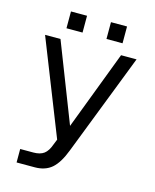

<svg xmlns="http://www.w3.org/2000/svg" viewBox="-120 -729 783 969"><g transform="rotate(15 272.0 -244.5)"><path d="M337.9 -647.9H421.9V-560.1H337.9ZM128.9 -647.9H212.9V-560.1H128.9ZM61 88.9H129.9Q165 88.9 185.1 74Q205.1 59.1 217.8 22.9L229 -4.9L33.2 -500H113.8L273.9 -88.9L430.2 -500H511.2L305.2 30.8Q278.8 100.1 244.6 129.6Q210.4 159.2 155.8 159.2H61Z"/></g></svg>

Font: Overused Grotesk
Style: Regular
Weight: 400
Version: Version 0.002